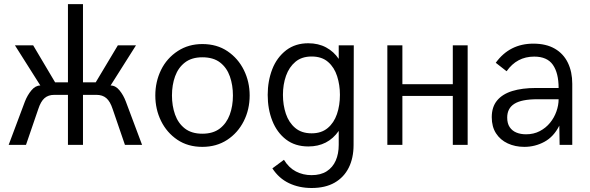

<svg xmlns="http://www.w3.org/2000/svg" viewBox="-20 -710 2894 941"><path d="M676.3 0H592.3L532.2 -175.3Q520 -212.9 501.2 -229Q482.4 -245.1 453.1 -245.1H386.7V0H313V-245.1H245.6Q216.8 -245.1 198.2 -229Q179.7 -212.9 167.5 -175.3L107.4 0H22.5L102.1 -212.4Q114.3 -243.7 134 -267.3Q153.8 -291 177.7 -291L53.2 -487.8H142.6L250 -306.6H313V-689.9H386.7V-306.6H449.2L557.6 -487.8H646.5L522 -291Q546.4 -291 565.7 -267.3Q585 -243.7 596.7 -212.4Z M741.2 0ZM741.2 0ZM971.7 9.8Q900.9 9.8 849.1 -25.1Q797.4 -60.1 769.3 -117.2Q741.2 -174.3 741.2 -242.2Q741.2 -309.6 769.3 -367.2Q797.4 -424.8 852.1 -460.4Q904.3 -494.1 971.7 -494.1Q1043 -494.1 1095 -459Q1147 -423.8 1175.3 -366.5Q1203.6 -309.1 1203.6 -242.2Q1203.6 -173.3 1174.6 -116Q1145.5 -58.6 1093.3 -24.4Q1041 9.8 971.7 9.8ZM971.7 -54.7Q1024.4 -54.7 1057.4 -80.1Q1090.3 -105.5 1106 -147.9Q1121.6 -190.4 1121.6 -242.2Q1121.6 -292.5 1106.7 -335.2Q1091.8 -377.9 1058.8 -403.6Q1025.9 -429.2 971.7 -429.2Q919.4 -429.2 886.5 -403.8Q853.5 -378.4 838.1 -335.9Q822.8 -293.5 822.8 -242.2Q822.8 -191.4 837.9 -148.7Q853 -106 886 -80.3Q918.9 -54.7 971.7 -54.7Z M1292 0ZM1292 0ZM1507.3 211.4Q1445.8 211.4 1396.2 187.7Q1346.7 164.1 1314.9 115.2L1371.6 73.2Q1395.5 112.3 1430.4 130.4Q1465.3 148.4 1506.8 148.4Q1551.8 148.4 1581.3 129.4Q1610.8 110.4 1625.5 76.9Q1640.1 43.5 1640.1 0V-68.4Q1586.9 7.8 1491.2 7.8Q1426.3 7.8 1381.8 -26.4Q1337.4 -60.5 1314.7 -117.9Q1292 -175.3 1292 -245.1Q1292 -312.5 1314.2 -370.4Q1336.4 -428.2 1383.3 -464.4Q1428.2 -498 1490.7 -498Q1540.5 -498 1578.4 -477.5Q1616.2 -457 1640.1 -421.4V-487.8H1713.9L1712.9 0Q1712.9 64.5 1689.2 111.8Q1665.5 159.2 1619.9 185.3Q1574.2 211.4 1507.3 211.4ZM1507.3 -56.6Q1555.2 -56.6 1585.9 -82.3Q1616.7 -107.9 1631.3 -150.6Q1646 -193.4 1646 -245.1Q1646 -293.5 1632.3 -336.4Q1618.7 -379.4 1588.1 -406.2Q1557.6 -433.1 1507.3 -433.1Q1459 -433.1 1428 -407.2Q1397 -381.3 1381.8 -338.6Q1366.7 -295.9 1366.7 -245.1Q1366.7 -195.3 1381.1 -152.3Q1395.5 -109.4 1426.8 -83Q1458 -56.6 1507.3 -56.6Z M2272 0H2199.2V-239.7H1952.1V0H1878.4V-487.8H1952.1V-297.4H2199.2V-487.8H2272Z M2390.1 0ZM2390.1 0ZM2549.8 9.8Q2504.9 9.8 2468.5 -7.1Q2432.1 -23.9 2411.1 -56.4Q2390.1 -88.9 2390.1 -135.7Q2390.1 -186 2416.3 -217.5Q2442.4 -249 2490.7 -263.9Q2539.1 -278.8 2606.4 -278.8H2717.8Q2717.8 -352.1 2689.7 -392.3Q2661.6 -432.6 2598.1 -432.6Q2513.2 -432.6 2462.9 -360.8L2409.7 -402.3Q2477.5 -496.1 2593.8 -496.1Q2656.7 -496.1 2699.2 -471.4Q2741.7 -446.8 2763.2 -402.3Q2784.7 -357.9 2784.7 -299.3V0H2722.7L2721.2 -94.2Q2693.8 -39.6 2647.9 -14.9Q2602.1 9.8 2549.8 9.8ZM2558.1 -51.8Q2595.7 -51.8 2625.5 -67.4Q2655.3 -83 2675.8 -108.2Q2696.3 -133.3 2707 -163.8Q2717.8 -194.3 2717.8 -223.6H2613.3Q2536.6 -223.6 2501.2 -201.4Q2465.8 -179.2 2465.8 -133.8Q2465.8 -105 2478 -86.9Q2490.2 -68.8 2511 -60.3Q2531.7 -51.8 2558.1 -51.8Z"/></svg>

Font: Acari Sans
Style: Regular
Weight: 400
Designer: Alfredo Marco Pradil and Stefan Peev
Foundry: Hanken Design Co.
Version: Version 1.045;February 4, 2021;FontCreator 13.0.0.2655 64-bi